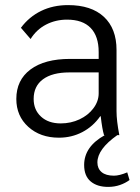

<svg xmlns="http://www.w3.org/2000/svg" viewBox="-20 -530 550 753"><path d="M488 176Q472 188 450.5 195.5Q429 203 404 203Q361 203 335.5 181.5Q310 160 310 117Q310 45 391 0H388Q381 -22 375 -74H373Q345 -34 303 -12Q261 10 211 10Q138 10 91 -32.5Q44 -75 44 -142Q44 -216 99.5 -257.5Q155 -299 255 -299H367V-326Q367 -388 335.5 -420.5Q304 -453 243 -453Q198 -453 160.5 -433.5Q123 -414 100 -377L62 -421Q94 -464 141 -487Q188 -510 247 -510Q338 -510 387.5 -464Q437 -418 437 -334V-94Q437 -57 448 0H440Q362 55 362 107Q362 131 378.5 145Q395 159 427 159Q448 159 479 146ZM367 -246H252Q185 -246 148.5 -219Q112 -192 112 -142Q112 -99 141 -72.5Q170 -46 218 -46Q258 -46 292 -62Q326 -78 346.5 -105.5Q367 -133 367 -164Z"/></svg>

Font: Sarabun Light
Style: Regular
Weight: 300
Designer: Suppakit Chalermlarp | Katatrad Co.,Ltd.
Foundry: Cadson Demak Co.,Ltd.
Version: Version 1.000; ttfautohint (v1.6)